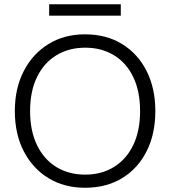

<svg xmlns="http://www.w3.org/2000/svg" viewBox="-20 -874 803 906"><path d="M381 12Q283 12 208.5 -33.5Q134 -79 92 -160.5Q50 -242 50 -350Q50 -457 92 -538.5Q134 -620 208.5 -666Q283 -712 381 -712Q482 -712 556.5 -666Q631 -620 672 -538.5Q713 -457 713 -350Q713 -242 672 -160.5Q631 -79 556.5 -33.5Q482 12 381 12ZM382 -50Q459 -50 517.5 -86Q576 -122 608.5 -189Q641 -256 641 -350Q641 -444 608.5 -511Q576 -578 517.5 -613.5Q459 -649 382 -649Q305 -649 246.5 -613.5Q188 -578 155 -511Q122 -444 122 -350Q122 -256 155 -188.5Q188 -121 246.5 -85.5Q305 -50 382 -50ZM212 -800V-854H550V-800Z"/></svg>

Font: DM Sans 12pt Light
Style: Regular
Weight: 300
Version: Version 4.004;gftools[0.9.30]